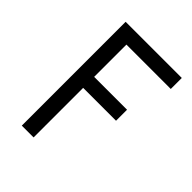

<svg xmlns="http://www.w3.org/2000/svg" viewBox="-191 -761 863 863"><g transform="rotate(45 240.0 -330.0)"><path d="M383 -385V-315H174V0H99V-660H456V-590H174V-385Z"/></g></svg>

Font: Quattrocento Sans
Style: Regular
Weight: 400
Designer: Pablo Impallari
Foundry: Pablo Impallari, Igino Marini, Brenda Gallo
Version: Version 2.000